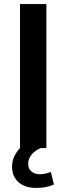

<svg xmlns="http://www.w3.org/2000/svg" viewBox="-20 -725 324 940"><path d="M78 0V-705H207V0ZM157 195Q102 195 70.5 167Q39 139 39 91Q39 49 67 13Q95 -23 141 -42L179 0Q162 7 148 18.5Q134 30 126 45Q118 60 118 77Q118 102 134.5 115Q151 128 174 128Q189 128 202 125Q215 122 229 117L244 178Q225 187 204 191Q183 195 157 195Z"/></svg>

Font: Mulish ExtraLight
Style: Regular
Weight: 200
Designer: Vernon Adams
Foundry: Vernon Adams
Version: Version 3.603